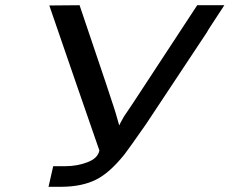

<svg xmlns="http://www.w3.org/2000/svg" viewBox="-20 -716 880 736"><path d="M169 -695Q188 -695 227 -695.5Q266 -696 285 -696L385 -400L416 -306Q423 -285 429.5 -261.5Q436 -238 437 -235Q438 -239 455 -269Q471 -292 490 -321L736 -696H840L789 -618Q777 -600 773 -592L539 -239Q537 -237 514 -203.5Q491 -170 484 -161L457 -124Q400 -53 347.5 -27Q295 -1 219 0H166L184 -79H232Q275 -79 315 -94Q355 -109 361 -139Q334 -216 268.5 -406Q203 -596 169 -695Z"/></svg>

Font: Coval
Style: Italic
Weight: 400
Foundry: Context Ltd
Version: Version 001.000